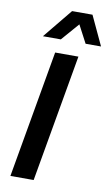

<svg xmlns="http://www.w3.org/2000/svg" viewBox="-98 -943 572 992"><g transform="rotate(10 188.0 -447.0)"><path d="M31 0 148 -668H270L153 0ZM71 -740 197 -894H304L376 -740H295L246 -833L165 -740Z"/></g></svg>

Font: Gantari SemiBold
Style: Italic
Weight: 600
Italic angle: -10°
Designer: Anugrah Pasau
Foundry: Lafontype
Version: Version 1.000